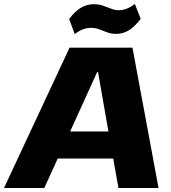

<svg xmlns="http://www.w3.org/2000/svg" viewBox="-52 -938 855 958"><path d="M295 -700H609L739 0H539L513 -147H236L169 0H-32ZM489 -282 437 -579H433L298 -282ZM293 -843Q320 -880 350.5 -898.5Q381 -917 415 -917Q441 -917 461.5 -910Q482 -903 501.5 -895Q521 -887 542 -887Q561 -887 581 -895Q601 -903 621 -918L650 -844Q623 -808 593.5 -788.5Q564 -769 527 -769Q502 -769 481.5 -777Q461 -785 442.5 -792Q424 -799 401 -799Q381 -799 361.5 -791.5Q342 -784 321 -768Z"/></svg>

Font: Pathway Extreme 8pt Thin 12pt ExtraBold
Style: Italic
Weight: 800
Italic angle: -8°
Version: Version 1.001;gftools[0.9.26]